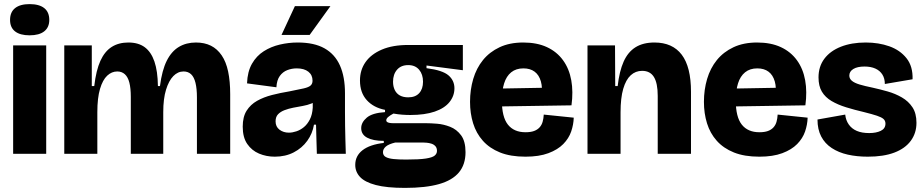

<svg xmlns="http://www.w3.org/2000/svg" viewBox="-20 -749 4502 935"><path d="M44 0V-528H205V0ZM124 -577Q78 -577 53.5 -596Q29 -615 29 -652Q29 -690 53.5 -709.5Q78 -729 124 -729Q171 -729 195.5 -709.5Q220 -690 220 -652Q220 -616 195.5 -596.5Q171 -577 124 -577Z M293 0V-307V-528H427V-330H439Q448 -407 469 -453Q490 -499 524 -520.5Q558 -542 605 -542Q654 -542 685 -519Q716 -496 732 -449.5Q748 -403 749 -330H759Q769 -407 792 -453Q815 -499 851 -520.5Q887 -542 934 -542Q976 -542 1007 -526.5Q1038 -511 1059.5 -479.5Q1081 -448 1091 -400.5Q1101 -353 1101 -290V0H939V-275Q939 -317 932 -345.5Q925 -374 910.5 -387.5Q896 -401 874 -401Q846 -401 824 -378.5Q802 -356 788.5 -312Q775 -268 775 -203V0H617V-277Q617 -319 610 -346.5Q603 -374 588 -387.5Q573 -401 551 -401Q524 -401 502 -380.5Q480 -360 467 -316Q454 -272 454 -203V0Z M1318 14Q1277 14 1241.5 -1Q1206 -16 1184 -48Q1162 -80 1162 -132Q1162 -180 1181 -210Q1200 -240 1232 -258Q1264 -276 1305 -286.5Q1346 -297 1389 -304Q1435 -313 1459 -318.5Q1483 -324 1492.5 -332.5Q1502 -341 1502 -356Q1502 -384 1481.5 -400Q1461 -416 1425 -416Q1401 -416 1379 -407.5Q1357 -399 1342.5 -379Q1328 -359 1326 -324L1183 -343Q1185 -400 1207 -438.5Q1229 -477 1264.5 -499.5Q1300 -522 1343 -532Q1386 -542 1430 -542Q1510 -542 1560.5 -513.5Q1611 -485 1635.5 -430Q1660 -375 1660 -295V-205Q1660 -171 1660.5 -136.5Q1661 -102 1662 -68Q1663 -34 1664 0H1523Q1522 -32 1521 -67.5Q1520 -103 1519 -142H1509Q1502 -99 1476.5 -63.5Q1451 -28 1410.5 -7Q1370 14 1318 14ZM1387 -103Q1404 -103 1423.5 -109.5Q1443 -116 1460 -130Q1477 -144 1489 -167.5Q1501 -191 1503 -225V-265H1528Q1517 -253 1497 -245Q1477 -237 1454 -233Q1431 -229 1408 -224.5Q1385 -220 1365.5 -212.5Q1346 -205 1334 -192.5Q1322 -180 1322 -158Q1322 -132 1341 -117.5Q1360 -103 1387 -103ZM1488 -579H1351L1416 -719H1589Z M1952 166Q1863 166 1810 152Q1757 138 1733.5 113Q1710 88 1710 54Q1710 10 1745.5 -17.5Q1781 -45 1849 -53V-63Q1797 -63 1768 -78.5Q1739 -94 1739 -125Q1739 -153 1766 -176Q1793 -199 1855 -203V-214Q1799 -225 1766 -261.5Q1733 -298 1733 -357Q1733 -408 1760 -446.5Q1787 -485 1839.5 -507.5Q1892 -530 1968 -530H2234V-407L2057 -430V-417Q2135 -407 2164 -382Q2193 -357 2193 -319Q2193 -282 2169 -252Q2145 -222 2097 -205.5Q2049 -189 1978 -189Q1959 -189 1939 -190.5Q1919 -192 1896 -196Q1879 -187 1870 -179Q1861 -171 1861 -163Q1861 -158 1865 -155Q1869 -152 1877 -150.5Q1885 -149 1896 -149H2056Q2077 -149 2108.5 -146.5Q2140 -144 2172 -131.5Q2204 -119 2225.5 -90Q2247 -61 2247 -8Q2247 52 2215 90.5Q2183 129 2118 147.5Q2053 166 1952 166ZM1958 28Q2022 28 2054 23Q2086 18 2097 8.5Q2108 -1 2108 -14Q2108 -29 2100 -37.5Q2092 -46 2080.5 -49.5Q2069 -53 2057.5 -54Q2046 -55 2039 -55H1905Q1872 -47 1858.5 -35Q1845 -23 1845 -8Q1845 8 1858.5 15.5Q1872 23 1897 25.5Q1922 28 1958 28ZM1968 -275Q2003 -275 2021.5 -295.5Q2040 -316 2040 -351Q2040 -387 2021 -409.5Q2002 -432 1968 -432Q1933 -432 1913.5 -409.5Q1894 -387 1894 -351Q1894 -328 1902.5 -310.5Q1911 -293 1927.5 -284Q1944 -275 1968 -275Z M2539 14Q2466 14 2415 -6.5Q2364 -27 2331.5 -63.5Q2299 -100 2284 -148.5Q2269 -197 2269 -253Q2269 -312 2284.5 -364.5Q2300 -417 2332 -456.5Q2364 -496 2413 -519Q2462 -542 2528 -542Q2595 -542 2643.5 -519.5Q2692 -497 2722 -455.5Q2752 -414 2762 -358Q2772 -302 2763 -236L2371 -230V-317L2649 -322L2617 -274Q2623 -321 2614 -352.5Q2605 -384 2583.5 -400Q2562 -416 2529 -416Q2493 -416 2469.5 -397Q2446 -378 2435 -343Q2424 -308 2424 -260Q2424 -179 2453.5 -142Q2483 -105 2539 -105Q2564 -105 2580.5 -111Q2597 -117 2607.5 -128.5Q2618 -140 2622.5 -156Q2627 -172 2628 -191L2774 -176Q2773 -142 2761.5 -108.5Q2750 -75 2723 -47.5Q2696 -20 2650.5 -3Q2605 14 2539 14Z M2841 0V-304V-528H2975L2976 -330H2988Q2996 -402 3017 -449Q3038 -496 3075 -519Q3112 -542 3167 -542Q3255 -542 3300 -482.5Q3345 -423 3345 -302V0H3183V-282Q3183 -344 3164.5 -374Q3146 -404 3107 -404Q3075 -404 3051.5 -382.5Q3028 -361 3015 -316.5Q3002 -272 3002 -202V0Z M3678 14Q3605 14 3554 -6.5Q3503 -27 3470.5 -63.5Q3438 -100 3423 -148.5Q3408 -197 3408 -253Q3408 -312 3423.5 -364.5Q3439 -417 3471 -456.5Q3503 -496 3552 -519Q3601 -542 3667 -542Q3734 -542 3782.5 -519.5Q3831 -497 3861 -455.5Q3891 -414 3901 -358Q3911 -302 3902 -236L3510 -230V-317L3788 -322L3756 -274Q3762 -321 3753 -352.5Q3744 -384 3722.5 -400Q3701 -416 3668 -416Q3632 -416 3608.5 -397Q3585 -378 3574 -343Q3563 -308 3563 -260Q3563 -179 3592.5 -142Q3622 -105 3678 -105Q3703 -105 3719.5 -111Q3736 -117 3746.5 -128.5Q3757 -140 3761.5 -156Q3766 -172 3767 -191L3913 -176Q3912 -142 3900.5 -108.5Q3889 -75 3862 -47.5Q3835 -20 3789.5 -3Q3744 14 3678 14Z M4206 14Q4153 14 4108.5 4Q4064 -6 4030.5 -28Q3997 -50 3979 -84.5Q3961 -119 3961 -167L4096 -191Q4099 -163 4113.5 -142.5Q4128 -122 4152.5 -111.5Q4177 -101 4213 -101Q4247 -101 4269.5 -112Q4292 -123 4292 -147Q4292 -161 4282.5 -169.5Q4273 -178 4250.5 -185.5Q4228 -193 4188 -203Q4141 -214 4100.5 -226.5Q4060 -239 4029.5 -257Q3999 -275 3982.5 -302.5Q3966 -330 3966 -372Q3966 -425 3994.5 -463Q4023 -501 4075 -521.5Q4127 -542 4196 -542Q4259 -542 4311 -523.5Q4363 -505 4394.5 -465.5Q4426 -426 4424 -363L4289 -340Q4289 -367 4277 -386Q4265 -405 4243 -415Q4221 -425 4190 -425Q4155 -425 4135.5 -413Q4116 -401 4116 -381Q4116 -366 4128.5 -355.5Q4141 -345 4166 -337.5Q4191 -330 4230 -322Q4266 -314 4303 -303.5Q4340 -293 4372 -274.5Q4404 -256 4423.5 -226.5Q4443 -197 4443 -151Q4443 -101 4415.5 -63.5Q4388 -26 4335.5 -6Q4283 14 4206 14Z"/></svg>

Font: Bricolage Grotesque 72pt ExtraBold
Style: Regular
Weight: 800
Designer: Mathieu Triay
Foundry: Atelier Triay
Version: Version 1.001;gftools[0.9.33.dev8+g029e19f]